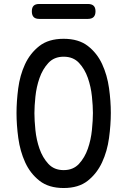

<svg xmlns="http://www.w3.org/2000/svg" viewBox="-20 -935 640 965"><path d="M300 -80Q348 -80 377 -111.5Q406 -143 421.5 -187.5Q437 -232 442 -281.5Q447 -331 447 -367Q447 -402 442 -450.5Q437 -499 421.5 -543.5Q406 -588 377 -619Q348 -650 300 -650Q252 -650 223 -618.5Q194 -587 178.5 -542.5Q163 -498 158 -449.5Q153 -401 153 -366Q153 -330 158 -281Q163 -232 178.5 -187.5Q194 -143 223 -111.5Q252 -80 300 -80ZM300 10Q225 10 178.5 -26.5Q132 -63 106.5 -119Q81 -175 72 -241Q63 -307 63 -367Q63 -425 71.5 -490.5Q80 -556 105.5 -611.5Q131 -667 177.5 -703.5Q224 -740 300 -740Q375 -740 421.5 -704Q468 -668 493.5 -612.5Q519 -557 528 -492Q537 -427 537 -368Q537 -308 528 -241.5Q519 -175 493 -119Q467 -63 421 -26.5Q375 10 300 10ZM177 -840Q158 -840 149 -849.5Q140 -859 140 -878Q140 -897 149 -906Q158 -915 177 -915H422Q441 -915 450.5 -906Q460 -897 460 -878Q460 -859 450.5 -849.5Q441 -840 422 -840Z"/></svg>

Font: Maple Mono Normal
Style: Regular
Weight: 400
Monospace: yes
Designer: subframe7536
Version: Version 7.000